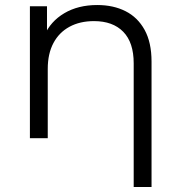

<svg xmlns="http://www.w3.org/2000/svg" viewBox="-20 -550 716 764"><path d="M512 194V-298Q512 -381 470.5 -423.5Q429 -466 354 -466Q298 -466 256.5 -443.5Q215 -421 192.5 -378.5Q170 -336 170 -276V0H99V-525H167V-381L156 -408Q181 -465 236 -497.5Q291 -530 367 -530Q431 -530 479.5 -505.5Q528 -481 555.5 -431Q583 -381 583 -305V194Z"/></svg>

Font: Montserrat Thin
Style: Regular
Weight: 400
Version: Version 9.000